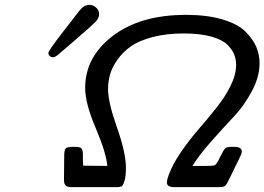

<svg xmlns="http://www.w3.org/2000/svg" viewBox="-20 -767 1084 787"><path d="M178.2 -549.8Q178.2 -558.6 231 -627Q265.1 -670.9 290 -703.1Q291 -704.1 296.1 -710.9Q301.3 -717.8 303.7 -720.9Q306.2 -724.1 311.5 -730Q316.9 -735.8 321.5 -739Q326.2 -742.2 332.5 -744.6Q338.9 -747.1 346.2 -747.1Q361.3 -747.1 373.8 -736.1Q386.2 -725.1 386.2 -709Q386.2 -692.9 371.6 -677.5Q356.9 -662.1 286.1 -601.1Q244.1 -564.9 217.3 -542Q205.1 -532.2 197 -532.2Q189 -532.2 183.6 -537.6Q178.2 -543 178.2 -549.8ZM242.2 -27.8Q242.2 -31.7 242.7 -74.5Q243.2 -117.2 243.2 -127.9Q243.2 -149.9 248.5 -157.5Q253.9 -165 276.9 -165H289.1Q309.1 -165 314.5 -158Q319.8 -150.9 319.8 -133.8V-110.8Q319.8 -106.9 320.3 -99.4Q320.8 -91.8 320.8 -87.9L419.9 -86.9Q415 -142.1 372.1 -242.4Q329.1 -342.8 329.1 -407.2Q329.1 -533.2 442.1 -619.6Q555.2 -706.1 742.2 -706.1Q830.1 -706.1 893.1 -687Q956.1 -668 987.1 -636.5Q1018.1 -605 1031 -573.5Q1043.9 -542 1043.9 -507.8Q1043.9 -451.7 1012 -392.3Q980 -333 939 -289.6Q897.9 -246.1 846.4 -188Q794.9 -129.9 769 -86.9H826.2Q854 -86.9 860.1 -89.8Q866.2 -92.8 875 -108.9Q877.9 -114.7 882.8 -125Q897 -153.8 903.6 -159.4Q910.2 -165 929.2 -165H940.9Q970.7 -165 971.2 -146Q971.2 -144 970.7 -142.1Q970.2 -140.1 969.5 -137Q968.8 -133.8 967.3 -131.3Q965.8 -128.9 963.4 -123.5Q960.9 -118.2 958.5 -112.5Q956.1 -106.9 950.9 -97.4Q945.8 -87.9 941.4 -77.9Q937 -67.9 929.4 -53Q921.9 -38.1 914.1 -22Q907.2 -7.8 900.6 -3.9Q894 0 879.9 0H693.8Q664.1 0 664.1 -19Q664.1 -30.3 671.9 -50.8Q688 -94.7 722.9 -145.3Q757.8 -195.8 795.4 -239Q833 -282.2 867.9 -326.2Q902.8 -370.1 925.3 -415.5Q947.8 -460.9 947.8 -502Q947.8 -523.9 939.9 -543.9Q932.1 -564 911.1 -584.5Q890.1 -605 844.5 -617.4Q798.8 -629.9 732.9 -629.9Q662.1 -629.9 605.5 -615Q548.8 -600.1 515.9 -576.7Q482.9 -553.2 460.9 -521.7Q439 -490.2 430.9 -461.2Q422.9 -432.1 422.9 -401.9Q422.9 -347.7 459.5 -244.4Q496.1 -141.1 496.1 -79.1Q496.1 -43 490 -24.4Q483.9 -5.9 479 -3.4Q474.1 -1 462.9 0H270Q242.2 0 242.2 -27.8Z"/></svg>

Font: CMU Concrete
Style: BoldItalic
Weight: 700
Italic angle: -14.04°
Version: Version 0.7.0